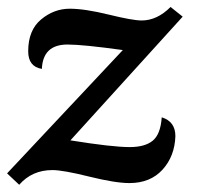

<svg xmlns="http://www.w3.org/2000/svg" viewBox="-22 -507 571 542"><path d="M32.2 14.6 -2 -17.6 324.7 -365.7Q211.9 -381.3 168.5 -381.3Q99.1 -381.3 96.2 -312.5Q57.6 -318.8 57.6 -362.3Q57.6 -421.9 94 -452.1Q130.4 -482.4 174.8 -482.4Q217.3 -482.4 284.9 -465.8Q352.5 -449.2 377.9 -449.2Q421.4 -449.2 459.5 -487.3L493.7 -460L176.8 -110.8Q294.4 -91.8 344.2 -91.8Q387.2 -91.8 409.2 -109.9Q431.2 -127.9 434.6 -175.8Q473.1 -164.1 473.1 -122.6Q471.2 -65.9 436.8 -28.1Q402.3 9.8 343.3 9.8Q303.7 9.8 229.7 -8.5Q155.8 -26.9 126 -26.9Q68.4 -26.9 32.2 14.6Z"/></svg>

Font: Kelvinch
Style: Bold Italic
Weight: 700
Italic angle: -10°
Designer: Paul James Miller
Foundry: High-Logic / Made with FontCreator
Version: Version 3.30 September 23, 2016